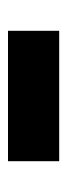

<svg xmlns="http://www.w3.org/2000/svg" viewBox="136 -533 168 480"><g transform="rotate(-90 220.0 -293.0)"><path d="M383 -357V-229H57V-357Z"/></g></svg>

Font: Bitter Thin ExtraBold
Style: Regular
Weight: 800
Version: Version 3.020